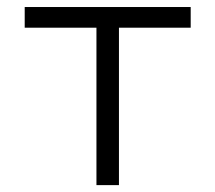

<svg xmlns="http://www.w3.org/2000/svg" viewBox="-20 -538 626 558"><path d="M260.3 0H325.7V-457.5H534.2V-517.6H51.8V-457.5H260.3Z"/></svg>

Font: Cascadia Mono NF Light
Style: Regular
Weight: 300
Monospace: yes
Designer: Aaron Bell
Foundry: Saja Typeworks
Version: Version 2404.023